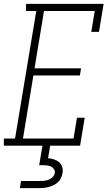

<svg xmlns="http://www.w3.org/2000/svg" viewBox="-46 -755 566 995"><path d="M-26 0V-37H32L142 -698H89V-735H491L467 -590H427L445 -698H182L133 -401H374L368 -364H127L73 -37H335L353 -145H393L369 0ZM57 220 63 183H163Q175 183 186 181.5Q197 180 208 175.5Q219 171 227.5 162Q236 153 238 142Q240 131 234 122Q228 113 219 108.5Q210 104 199 102.5Q188 101 177 101H157L174 0H214L203 65Q219 66 234 71Q249 76 260.5 85.5Q272 95 276.5 110.5Q281 126 278 142Q276 154 270.5 166.5Q265 179 255 188.5Q245 198 233 204Q221 210 208 213.5Q195 217 182.5 218.5Q170 220 157 220Z"/></svg>

Font: Iosevka Curly Slab XLtObl
Style: Regular
Weight: 200
Italic angle: -9°
Monospace: yes
Designer: Belleve Invis
Foundry: Belleve Invis
Version: Version 11.1.0; ttfautohint (v1.8.3)